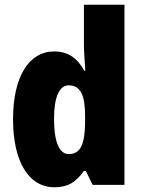

<svg xmlns="http://www.w3.org/2000/svg" viewBox="-20 -780 600 810"><path d="M209 10C269 10 301 -13 334 -59H342L371 0H505V-760H334V-595C334 -566 337 -525 340 -482H335C306 -536 266 -563 208 -563C103 -563 35 -458 35 -277C35 -97 102 10 209 10ZM270 -130C232 -130 208 -177 208 -278C208 -373 231 -420 270 -420C320 -420 339 -378 339 -290V-263C338 -170 319 -130 270 -130Z"/></svg>

Font: Noto Sans Sinhala UI Condensed Black
Style: Regular
Weight: 900
Width: 3
Designer: Jelle Bosma - Monotype Design Team
Foundry: Monotype Imaging Inc.
Version: Version 2.006